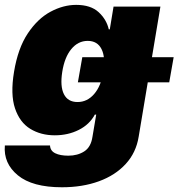

<svg xmlns="http://www.w3.org/2000/svg" viewBox="-26 -573 747 803"><path d="M233 210.2Q109.4 210.2 48.7 160.2Q-12.1 110.1 -5.7 35.5H183.2Q184.3 57.9 205.1 68Q225.9 78.1 259.9 78.1Q298.3 78.1 326.3 60.2Q354.4 42.3 360.8 -1.4L376.4 -93.8H370.7Q348.4 -52.2 303.4 -29.7Q258.5 -7.1 203.1 -7.1Q144.9 -7.1 100.7 -34.1Q56.5 -61.1 36.8 -119.7Q17 -178.3 32.7 -272.7Q49 -371.4 90.2 -433.2Q131.4 -495 185 -523.8Q238.6 -552.6 292.6 -552.6Q353.3 -552.6 386.4 -522.2Q419.4 -491.8 429 -450.3H433.2L448.9 -545.5H644.9L554 -1.4Q543.3 65.3 499.8 112.7Q456.3 160.2 387.6 185.2Q318.9 210.2 233 210.2ZM298.3 -146.3Q338.8 -146.3 367.7 -179.7Q396.7 -213.1 406.2 -272.7Q415.8 -333.5 398.6 -367.7Q381.4 -402 340.9 -402Q300.4 -402 272.2 -367.7Q244 -333.5 234.4 -272.7Q224.8 -212 241.3 -179.2Q257.8 -146.3 298.3 -146.3ZM299.7 -228.7 318.2 -333.8H700.3L681.8 -228.7Z"/></svg>

Font: Inter UI Black
Style: Italic
Weight: 900
Italic angle: -9.39999°
Designer: Rasmus Andersson
Foundry: rsms
Version: 3.2;8d6f07862